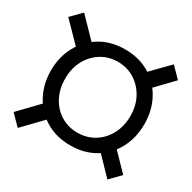

<svg xmlns="http://www.w3.org/2000/svg" viewBox="-148 -808 947 949"><g transform="rotate(30 325.0 -333.0)"><path d="M139 -474 12 -604 69 -662 202 -525ZM70 -4 13 -62 136 -190 197 -136ZM581 -5 450 -141 509 -196 638 -63ZM512 -473 448 -526 581 -662 638 -604ZM337 -59Q257 -59 197 -95Q137 -131 103.5 -193Q70 -255 70 -333Q70 -410 103.5 -472Q137 -534 197 -570Q257 -606 337 -606Q417 -606 477 -570Q537 -534 570 -472Q603 -410 603 -333Q603 -255 570 -193Q537 -131 477 -95Q417 -59 337 -59ZM336 -131Q389 -131 431 -156.5Q473 -182 498 -228Q523 -274 523 -333Q523 -392 498 -437.5Q473 -483 431 -509Q389 -535 336 -535Q284 -535 242 -509Q200 -483 175.5 -437.5Q151 -392 151 -333Q151 -274 175.5 -228Q200 -182 242 -156.5Q284 -131 336 -131Z"/></g></svg>

Font: Azeret Mono Light
Style: Regular
Weight: 300
Designer: Martin Vácha
Foundry: Displaay
Version: Version 1.002